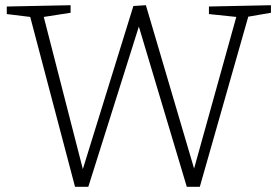

<svg xmlns="http://www.w3.org/2000/svg" viewBox="-20 -715 1066 737"><path d="M782 -690 1020 -695V-666L933 -651L747 2H697L513 -613L319 2H268L96 -650L6 -661V-690L251 -695V-666L148 -650L298 -66L492 -692L540 -695L725 -68L887 -650L782 -661Z"/></svg>

Font: Bitter Pro Light
Style: Regular
Weight: 300
Designer: Sol Matas, and Bitter project Authors
Foundry: Sol Matas
Version: Version 1.010